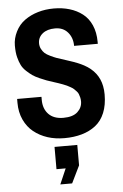

<svg xmlns="http://www.w3.org/2000/svg" viewBox="-62 -737 667 1041"><g transform="rotate(-5 271.5 -216.0)"><path d="M492.2 -492.2V-481.3H363.2Q363.2 -525.6 337.7 -555.2Q312.3 -584.7 268.9 -584.7Q225.5 -584.7 200.3 -564.3Q175.1 -543.9 175.1 -511.7Q175.1 -494.8 182.5 -480.7Q189.8 -466.6 199.8 -457.4Q209.8 -448.3 229.4 -439Q248.9 -429.6 263.2 -424.4Q277.6 -419.2 327.5 -403.3Q377.5 -387.5 408.8 -370.5Q485.7 -328.8 500.9 -250.2Q505.2 -228.9 505.2 -204.6Q505.2 -147.3 487.8 -104.9Q470.5 -62.6 437.9 -37.1Q405.3 -11.7 362.3 0.4Q319.3 12.6 268.5 12.6Q217.6 12.6 175.7 -1.1Q133.8 -14.8 101.2 -40.8Q68.6 -66.9 49.5 -107.9Q30.4 -149 30.4 -200.3V-221.5H162.9V-205.5Q162.9 -156.4 191.1 -127.1Q219.4 -97.7 271.5 -97.7Q323.6 -97.7 349 -121.2Q374.5 -144.7 374.5 -178.1Q374.5 -189.8 371.9 -200.3Q369.2 -210.7 366 -218.9Q362.7 -227.2 355.1 -235Q347.5 -242.8 341.9 -248.3Q336.2 -253.7 324.5 -260Q312.8 -266.3 306 -269.8Q299.3 -273.2 284.5 -278.7Q269.8 -284.1 262.4 -286.7L238.5 -294.5Q212.4 -302.8 198.5 -307.8Q184.6 -312.8 160.7 -323.4Q136.8 -334.1 123.2 -343.6Q109.5 -353.2 92.1 -369.2Q74.7 -385.3 65.6 -403.6Q56.5 -421.8 50 -447.2Q43.4 -472.6 43.4 -511.1Q43.4 -549.5 61.9 -586.4Q80.4 -623.4 112.3 -646.2Q144.2 -669 184.4 -680.9Q224.6 -692.9 270.9 -692.9Q317.1 -692.9 356.4 -681.1Q395.7 -669.4 426.6 -645.7Q457.4 -622.1 474.8 -582.8Q492.2 -543.4 492.2 -492.2ZM209.8 176.4V55.2H333.6V166.4L287.6 260.6H223.3L259.8 176.4Z"/></g></svg>

Font: Puralecka Narrow
Style: Bold
Weight: 700
Designer: Hector Gatti, Marcela Romero, Pablo Cosgaya and Nicolas Silva
Version: Version 1.004;PS 001.004;hotconv 1.0.70;makeotf.lib2.5.58329